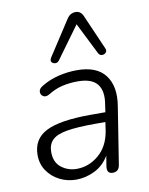

<svg xmlns="http://www.w3.org/2000/svg" viewBox="-86 -825 694 895"><g transform="rotate(-10 261.0 -377.0)"><path d="M202 8Q161 8 125 -10Q89 -28 66.5 -60.5Q44 -93 44 -136Q44 -212 109.5 -245Q175 -278 319 -278H390L395 -313Q406 -376 380 -409Q354 -442 288 -442Q249 -442 214.5 -434Q180 -426 148 -406Q130 -395 117.5 -402.5Q105 -410 105.5 -425Q106 -440 126 -451Q162 -473 205.5 -483.5Q249 -494 293 -494Q387 -494 427 -440.5Q467 -387 452 -296L409 -24Q404 6 375 6Q346 6 351 -29L359 -78Q333 -34 290 -13Q247 8 202 8ZM213 -41Q271 -41 317.5 -80.5Q364 -120 376 -191L382 -233H333Q248 -233 199 -224.5Q150 -216 129.5 -195Q109 -174 109 -139Q109 -90 140.5 -65.5Q172 -41 213 -41ZM441 -572Q447 -559 439.5 -551Q432 -543 421 -543.5Q410 -544 404 -555L329 -705L219 -554Q211 -543 200 -543.5Q189 -544 183 -552Q177 -560 186 -574L292 -737Q301 -751 311.5 -756.5Q322 -762 334 -762Q358 -762 369 -737Z"/></g></svg>

Font: Nunito Light
Style: Italic
Weight: 300
Italic angle: -9°
Designer: Vernon Adams
Foundry: Vernon Adams
Version: Version 3.601; ttfautohint (v1.8.2.53-6de2)